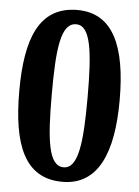

<svg xmlns="http://www.w3.org/2000/svg" viewBox="-53 -765 592 817"><g transform="rotate(5 243.5 -357.0)"><path d="M244 10C397 10 457 -132 457 -358C457 -586 398 -724 245 -724C82 -724 28 -584 28 -359C28 -131 82 10 244 10ZM244 -52C179 -52 167 -164 167 -358C167 -552 179 -663 245 -663C307 -663 320 -552 320 -358C320 -164 307 -52 244 -52Z"/></g></svg>

Font: Noto Serif Tamil Condensed
Style: Bold
Weight: 700
Width: 3
Designer: Indian Type Foundry, Tom Grace, and the Monotype Design Team
Foundry: Monotype Imaging Inc.
Version: Version 2.004